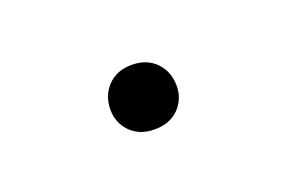

<svg xmlns="http://www.w3.org/2000/svg" viewBox="-31 -450 302 201"><g transform="rotate(-20 120.5 -349.0)"><path d="M118.7 -313Q102.1 -313 92 -323.2Q82 -333.5 82 -348.1Q82 -363.8 92 -374.3Q102.1 -384.8 118.7 -384.8Q135.7 -384.8 145.8 -374.3Q155.8 -363.8 155.8 -348.1Q155.8 -333.5 145.8 -323.2Q135.7 -313 118.7 -313Z"/></g></svg>

Font: Heebo ExtraLight
Style: Regular
Weight: 250
Designer: Oded Ezer
Foundry: Ezer Type House
Version: Version 3.100